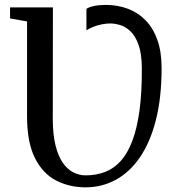

<svg xmlns="http://www.w3.org/2000/svg" viewBox="-20 -774 727 802"><path d="M337.5 8.5Q269.5 8.5 214 -20.2Q158.5 -49 125.8 -114.2Q93 -179.5 93 -288V-684.5L22 -697V-743H201L200.5 -278Q200.5 -212.5 211.8 -167.2Q223 -122 242.2 -94.2Q261.5 -66.5 286.2 -54Q311 -41.5 337.5 -41.5Q382 -41.5 419 -55.8Q456 -70 484.5 -101.8Q513 -133.5 532.8 -185.5Q552.5 -237.5 562.8 -312.8Q573 -388 572.5 -490Q572 -550.5 558.5 -587.5Q545 -624.5 524.5 -643.8Q504 -663 481.5 -669.5Q459 -676 441 -676Q424.5 -676 406.2 -672.5Q388 -669 371.2 -662.5Q354.5 -656 341 -647.5V-737Q350.5 -744 372 -748.8Q393.5 -753.5 421.5 -753.5Q471.5 -753.5 514 -737.5Q556.5 -721.5 588.2 -689Q620 -656.5 637.5 -607Q655 -557.5 655 -490Q655 -365.5 631 -272Q607 -178.5 564 -116.2Q521 -54 463.2 -22.8Q405.5 8.5 337.5 8.5Z"/></svg>

Font: Merriweather 36pt
Style: Regular
Weight: 400
Designer: Eben Sorkin
Foundry: Eben Sorkin
Version: Version 2.100